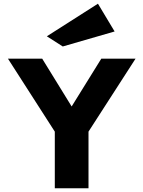

<svg xmlns="http://www.w3.org/2000/svg" viewBox="-20 -1017 775 1037"><path d="M276 0V-306L23 -700H208L367 -442L527 -700H712L458 -306V0ZM319 -766 233 -821 509 -997 599 -847Z"/></svg>

Font: Panamera Black
Style: Regular
Weight: 900
Designer: Bastien Sozeau
Foundry: NBR — Bastien Sozeau
Version: Version 3.002; ttfautohint (v1.8.4.7-5d5b);gftools[0.9.33]